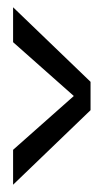

<svg xmlns="http://www.w3.org/2000/svg" viewBox="-20 -507 286 528"><path d="M16 1V-95L183 -243L16 -391V-487L229 -282V-204Z"/></svg>

Font: Anybody Condensed Medium
Style: Regular
Weight: 500
Width: 3
Designer: Tyler Finck
Foundry: Etcetera Type Company
Version: Version 1.010; ttfautohint (v1.8.3) -l 8 -r 50 -G 200 -x 14 